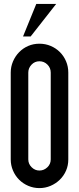

<svg xmlns="http://www.w3.org/2000/svg" viewBox="-20 -954 405 984"><path d="M35 -582Q35 -612 46.5 -639Q58 -666 78 -686.5Q98 -707 124.5 -718.5Q151 -730 182 -730Q213 -730 240 -718.5Q267 -707 287 -687Q307 -667 318.5 -640Q330 -613 330 -582V-137Q330 -106 318.5 -79.5Q307 -53 286.5 -33Q266 -13 239 -1.5Q212 10 182 10Q152 10 125 -1.5Q98 -13 78 -33Q58 -53 46.5 -80Q35 -107 35 -137ZM240 -582Q240 -606 223 -623Q206 -640 182 -640Q158 -640 141.5 -622.5Q125 -605 125 -582V-137Q125 -114 142 -97Q159 -80 182 -80Q205 -80 222.5 -96.5Q240 -113 240 -137ZM137 -767H98L166 -934H268Z"/></svg>

Font: Berliner Wand
Style: Regular
Weight: 400
Designer: Peter Wiegel
Foundry: Peter Wiegel
Version: Version 1.000